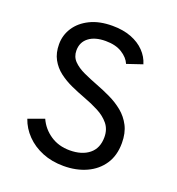

<svg xmlns="http://www.w3.org/2000/svg" viewBox="-131 -818 862 936"><g transform="rotate(20 299.5 -350.0)"><path d="M302 12Q241 12 191.5 -8.2Q142 -28.5 107.8 -63.8Q73.5 -99 58 -144L140 -174Q161 -127.5 203.8 -98.8Q246.5 -70 304 -70Q367 -70 404.5 -100.2Q442 -130.5 442 -188Q442 -228.5 419.5 -256Q397 -283.5 361 -302.2Q325 -321 284 -336Q247.5 -349.5 211 -366Q174.5 -382.5 144.8 -405.2Q115 -428 97 -460.8Q79 -493.5 79 -539Q79 -586 104.5 -625.2Q130 -664.5 178 -688.2Q226 -712 294 -712Q349.5 -712 391.8 -695.8Q434 -679.5 461.2 -651.2Q488.5 -623 499 -587L419 -560Q406.5 -589.5 373.2 -610.2Q340 -631 288 -631Q232.5 -631 200.8 -606.5Q169 -582 169 -539Q169 -506.5 190.2 -484.8Q211.5 -463 246 -447Q280.5 -431 320 -416Q357 -402 394.2 -384.2Q431.5 -366.5 462.8 -341Q494 -315.5 513 -278.8Q532 -242 532 -190Q532 -125.5 502 -80.5Q472 -35.5 420 -11.8Q368 12 302 12Z"/></g></svg>

Font: Overpass
Style: Regular
Weight: 400
Designer: Delve Withrington, Dave Bailey, Thomas Jockin
Foundry: Delve Fonts LLC
Version: Version 4.000